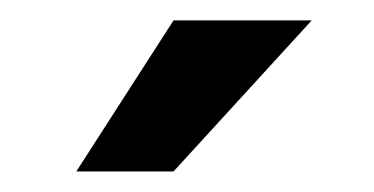

<svg xmlns="http://www.w3.org/2000/svg" viewBox="-20 -770 366 188"><path d="M149.9 -750H285.2L149.9 -602.1H54.7Z"/></svg>

Font: Shabnam Medium FD
Style: Medium-FD
Weight: 500
Foundry: DejaVu fonts team - Redesigned by Saber Rastikerdar - Based on Vazir font
Version: Version 5.0.0